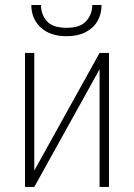

<svg xmlns="http://www.w3.org/2000/svg" viewBox="-20 -737 528 757"><path d="M115.2 -64.5 372.6 -528.3H409.7V0H372.6V-463.9L115.2 0H78.6V-528.3H115.2ZM343.8 -717.3H380.4Q380.4 -681.2 364 -653.3Q347.7 -625.5 316.9 -609.9Q286.1 -594.2 242.7 -594.2Q177.7 -594.2 140.6 -628.7Q103.5 -663.1 103.5 -717.3H141.6Q141.6 -680.7 164.3 -654.1Q187 -627.4 242.7 -627.4Q296.9 -627.4 320.3 -654.3Q343.8 -681.2 343.8 -717.3Z"/></svg>

Font: Roboto Condensed ExtraLight
Style: Regular
Weight: 250
Designer: Christian Robertson
Foundry: Google
Version: Version 3.008; 2023